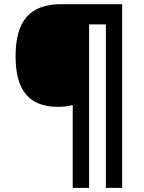

<svg xmlns="http://www.w3.org/2000/svg" viewBox="-20 -780 695 927"><path d="M569.8 -759.8H274.9C124 -759.8 55.2 -678.2 55.2 -508.8C55.2 -345.2 119.1 -264.2 259.8 -264.2C287.1 -264.2 311 -267.1 331.1 -272.9V127H410.2V-662.1H491.2V127H569.8Z"/></svg>

Font: Open Sans bold
Style: Bold
Weight: 700
Foundry: Ascender Corporation
Version: Version 1.100;PS 001.100;hotconv 1.0.88;makeotf.lib2.5.64775